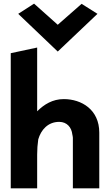

<svg xmlns="http://www.w3.org/2000/svg" viewBox="-20 -1024 602 1054"><path d="M80 -948 297 -741 515 -948 428 -1003 297 -888 167 -1004ZM525 10V-296C525 -422 428 -480 330 -480C269 -480 222 -451 184 -413V-763L39 -732V10H184V-175C184 -204 186 -232 190 -259C205 -311 243 -355 305 -355C348 -355 373 -324 377 -286C378 -280 380 -274 380 -268V10Z"/></svg>

Font: Bluebird
Style: SfBd
Weight: 700
Designer: Jasper
Foundry: Cannot Into Space Fonts
Version: Version 0.98